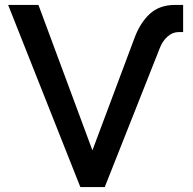

<svg xmlns="http://www.w3.org/2000/svg" viewBox="-20 -759 782 779"><path d="M13 -739H136L355 -149L525 -603Q548 -666 587.5 -702.5Q627 -739 690 -739H723V-629H706Q680 -629 659.5 -610.5Q639 -592 628 -563L405 0H306Z"/></svg>

Font: Involve SemiBold
Style: Regular
Weight: 600
Designer: Stefan Peev
Foundry: Context Ltd.
Version: Version 1.001